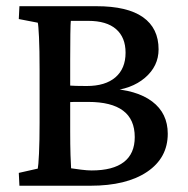

<svg xmlns="http://www.w3.org/2000/svg" viewBox="-20 -593 599 613"><path d="M100.6 -54.7Q102.5 -62.5 104.5 -102.5Q106.4 -142.6 106.4 -201.2V-371.1Q106.4 -434.6 104.5 -474.6Q102.5 -514.6 100.6 -520.5L40 -532.2L42 -573.2H288.1Q386.7 -573.2 436.5 -538.1Q486.3 -502.9 486.3 -435.5Q486.3 -381.8 442.9 -344.7Q399.4 -307.6 329.1 -302.7L323.2 -310.5Q416 -306.6 465.8 -269Q515.6 -231.4 515.6 -166Q515.6 -88.9 449.7 -44.4Q383.8 0 268.6 0H42L40 -41ZM204.1 -172.9Q204.1 -130.9 205.1 -98.1Q206.1 -65.4 207 -55.7Q218.8 -53.7 238.8 -51.3Q258.8 -48.8 272.5 -48.8Q340.8 -48.8 375.5 -75.7Q410.2 -102.5 410.2 -155.3Q410.2 -211.9 373 -239.7Q335.9 -267.6 261.7 -267.6Q231.4 -267.6 217.8 -267.6Q204.1 -267.6 192.4 -265.6V-320.3Q209 -319.3 223.6 -318.8Q238.3 -318.4 256.8 -318.4Q316.4 -318.4 348.6 -346.2Q380.9 -374 380.9 -424.8Q380.9 -473.6 350.6 -500Q320.3 -526.4 261.7 -526.4H206.1Q205.1 -519.5 204.6 -483.9Q204.1 -448.2 204.1 -402.3Z"/></svg>

Font: Crimson Pro Medium
Style: Regular
Weight: 500
Designer: Jacques Le Bailly
Foundry: Baron von Fonthausen
Version: Version 1.003